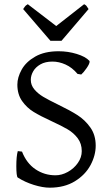

<svg xmlns="http://www.w3.org/2000/svg" viewBox="-20 -872 516 907"><path d="M64 -33.2Q60.5 -35.2 58.8 -50Q57.1 -64.9 57.1 -86.4Q57.1 -134.3 64 -158.2L84 -155.8Q105.5 -100.6 147.7 -72.3Q189.9 -43.9 242.2 -43.9Q271.5 -43.9 300.3 -59.8Q329.1 -75.7 347.7 -102.1Q366.2 -128.4 366.2 -158.2Q366.2 -193.4 347.2 -218.8Q328.1 -244.1 300 -260.7Q272 -277.3 224.1 -299.3Q170.9 -323.7 138.9 -343.3Q106.9 -362.8 84.5 -394.5Q62 -426.3 62 -472.2Q62 -506.3 82.3 -543Q102.5 -579.6 146.5 -604.7Q190.4 -629.9 256.8 -629.9Q301.3 -629.9 342.5 -617.2Q383.8 -604.5 401.9 -585Q403.3 -583.5 403.3 -580.6Q403.3 -570.8 389.4 -550.5Q375.5 -530.3 363.8 -520L346.2 -522.9Q320.8 -553.2 289.8 -567.1Q258.8 -581.1 228 -581.1Q193.8 -581.1 170.9 -567.9Q147.9 -554.7 136.7 -534.9Q125.5 -515.1 125.5 -495.1Q125.5 -469.7 142.3 -449.7Q159.2 -429.7 184.1 -414.8Q209 -399.9 253.4 -378.4Q311 -350.6 346.4 -327.9Q381.8 -305.2 407 -269.5Q432.1 -233.9 432.1 -184.1Q432.1 -137.7 407.5 -91.8Q382.8 -45.9 333.5 -15.6Q284.2 14.6 214.8 14.6Q182.1 14.6 139.9 1.5Q97.7 -11.7 64 -33.2ZM218.3 -679.2 89.4 -829.1Q90.8 -831.1 95 -837.2Q99.1 -843.3 102.5 -846.2Q106 -849.1 111.3 -852.1L245.6 -749L377.4 -852.1Q385.3 -848.1 388.4 -844.2Q391.6 -840.3 398.4 -829.1L270.5 -679.2Z"/></svg>

Font: David Libre
Style: Regular
Weight: 400
Version: Version 1.000